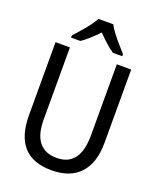

<svg xmlns="http://www.w3.org/2000/svg" viewBox="-168 -1031 937 1141"><g transform="rotate(20 300.0 -460.5)"><path d="M539.1 -714.8V-252Q539.1 -125 477.5 -57.6Q416 9.8 296.9 9.8Q61 9.8 61 -253.9V-713.9H151.9V-258.8Q151.9 -69.8 301.8 -69.8Q445.8 -69.8 448.2 -259.8V-714.8ZM461.9 -771H402.8Q361.3 -798.3 299.8 -861.8Q234.9 -795.4 196.8 -771H138.2V-784.2Q150.4 -798.3 167 -816.9Q234.9 -892.6 252.9 -931.2H347.2Q365.2 -892.6 433.1 -816.9L461.9 -784.2Z"/></g></svg>

Font: Apple Sans Adjectives
Style: Regular
Weight: 400
Monospace: yes
Foundry: Apple Sans Adjectives
Version: Version 0.01